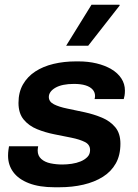

<svg xmlns="http://www.w3.org/2000/svg" viewBox="-20 -780 583 810"><path d="M210 10Q146 10 102 -7Q58 -24 36 -54Q14 -84 14 -123Q14 -136 15.5 -146.5Q17 -157 18 -163H141Q140 -156 139.5 -152.5Q139 -149 139 -145Q139 -123 154 -109.5Q169 -96 193 -91Q217 -86 243 -86Q262 -86 282.5 -89Q303 -92 320 -99Q337 -106 348.5 -117.5Q360 -129 360 -147Q360 -170 338 -181Q316 -192 281.5 -199Q247 -206 209 -213.5Q171 -221 136.5 -235Q102 -249 80 -275.5Q58 -302 58 -346Q58 -391 77 -424Q96 -457 129 -478.5Q162 -500 206 -510.5Q250 -521 300 -521H312Q352 -521 387.5 -512.5Q423 -504 450 -488Q477 -472 492 -449Q507 -426 507 -398Q507 -386 505.5 -377Q504 -368 502 -362H379Q380 -365 380.5 -369Q381 -373 381 -375Q381 -391 370.5 -402.5Q360 -414 340.5 -420Q321 -426 292 -426Q267 -426 247.5 -422Q228 -418 214 -410Q200 -402 193 -392Q186 -382 186 -371Q186 -351 207.5 -340Q229 -329 263.5 -322Q298 -315 337 -306.5Q376 -298 410.5 -283.5Q445 -269 466.5 -243Q488 -217 488 -174Q488 -125 468.5 -90.5Q449 -56 414 -34Q379 -12 332 -1Q285 10 230 10ZM259 -587 366 -760H484L485 -757L352 -587Z"/></svg>

Font: Chivo SemiBold
Style: Italic
Weight: 600
Italic angle: -8.05°
Designer: Hector Gatti
Foundry: Omnibus-Type
Version: Version 2.002